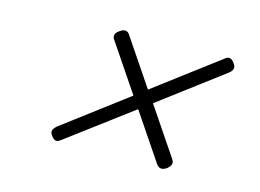

<svg xmlns="http://www.w3.org/2000/svg" viewBox="-67 -769 898 663"><g transform="rotate(15 381.5 -437.5)"><path d="M571 -231Q558 -222 549 -223.5Q540 -225 533 -235L421 -401L190 -228Q181 -221 173.5 -222.5Q166 -224 158 -235Q150 -246 152.5 -253.5Q155 -261 165 -270L393 -442L279 -611Q273 -619 275 -627.5Q277 -636 287 -643Q300 -653 309.5 -651.5Q319 -650 324 -641L436 -475L663 -646Q673 -655 681.5 -653Q690 -651 697 -641Q705 -631 704 -622.5Q703 -614 692 -605L465 -434L579 -265Q585 -256 583.5 -248.5Q582 -241 571 -231Z"/></g></svg>

Font: Playwrite US Trad ExtraLight
Style: Regular
Weight: 250
Designer: Veronika Burian, José Scaglione
Foundry: TypeTogether
Version: Version 1.003